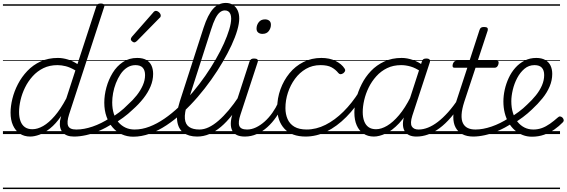

<svg xmlns="http://www.w3.org/2000/svg" viewBox="-20 -914 3863 1309"><path d="M186 17Q145 17 115 -3Q85 -23 68.5 -59.5Q52 -96 52 -146Q52 -190 64.5 -241Q77 -292 102.5 -341Q128 -390 166.5 -430.5Q205 -471 257 -495Q309 -519 375 -519Q408 -519 443.5 -508Q479 -497 508 -477L636 -869Q639 -881 646 -885.5Q653 -890 666 -890Q684 -890 689 -882.5Q694 -875 689 -863L451 -134Q434 -81 444.5 -56Q455 -31 499 -31Q508 -31 512 -23.5Q516 -16 514.5 -7Q513 2 505.5 9.5Q498 17 484 17Q458 17 439 10Q420 3 408 -10.5Q396 -24 391 -43.5Q386 -63 389 -89L397 -123Q360 -69 321.5 -38.5Q283 -8 248.5 4.5Q214 17 186 17ZM201 -33Q236 -33 274.5 -55Q313 -77 353.5 -124Q394 -171 432 -243L494 -434Q458 -455 428.5 -462.5Q399 -470 372 -470Q318 -470 276 -449.5Q234 -429 202.5 -394Q171 -359 150.5 -317Q130 -275 120 -231.5Q110 -188 110 -150Q110 -114 120 -87.5Q130 -61 150 -47Q170 -33 201 -33ZM0 365H633V375H0ZM0 -20H633V0H0ZM0 -505H633V-500H0ZM0 -885H633V-875H0Z M486 17Q474 17 470 9.5Q466 2 469 -7Q472 -16 481 -23.5Q490 -31 502 -31Q552 -31 611 -51Q670 -71 730 -110Q737 -115 744 -111.5Q751 -108 755 -100.5Q759 -93 758 -84.5Q757 -76 750 -72Q702 -42 655.5 -22Q609 -2 566 7.5Q523 17 486 17ZM633 365V375ZM633 -20V0ZM633 -505V-500ZM633 -885V-875Z M727 -105Q761 -124 793 -148.5Q825 -173 851 -200Q886 -231 912 -264Q938 -297 953.5 -332Q969 -367 969 -402Q969 -435 953 -452.5Q937 -470 903 -470Q893 -470 888.5 -477Q884 -484 885.5 -494Q887 -504 894.5 -511.5Q902 -519 915 -519Q954 -519 978 -505Q1002 -491 1013 -466.5Q1024 -442 1024 -410Q1024 -367 1006.5 -325Q989 -283 957.5 -243Q926 -203 884 -166Q854 -137 819 -111.5Q784 -86 747 -65ZM633 365H1077V375H633ZM633 -20H1077V0H633ZM633 -505H1077V-500H633ZM633 -885H1077V-875H633Z M888 18Q847 18 811 2Q775 -14 748.5 -44.5Q722 -75 706.5 -118Q691 -161 691 -214Q691 -265 705.5 -318Q720 -371 748 -417Q776 -463 818 -491Q860 -519 915 -519Q924 -519 927.5 -511.5Q931 -504 928.5 -494Q926 -484 919.5 -477Q913 -470 904 -470Q872 -470 846 -453Q820 -436 801.5 -408Q783 -380 770 -346.5Q757 -313 751 -279Q745 -245 745 -216Q745 -173 756 -138.5Q767 -104 788 -80Q809 -56 836.5 -43.5Q864 -31 898 -31Q948 -31 999 -50.5Q1050 -70 1101 -105Q1152 -140 1201 -186.5Q1250 -233 1295 -286.5Q1340 -340 1379.5 -397Q1419 -454 1451.5 -510.5Q1484 -567 1507 -618.5Q1530 -670 1543 -713.5Q1556 -757 1556 -787Q1556 -797 1564 -802.5Q1572 -808 1583 -808Q1594 -808 1602.5 -802.5Q1611 -797 1611 -787Q1611 -754 1597.5 -707.5Q1584 -661 1558.5 -606Q1533 -551 1498 -491Q1463 -431 1420 -370.5Q1377 -310 1328 -253Q1279 -196 1225 -146.5Q1171 -97 1115 -60Q1059 -23 1001.5 -2.5Q944 18 888 18ZM1077 365V375ZM1077 -20V0ZM1077 -505V-500ZM1077 -885V-875Z M895 -625Q889 -625 880.5 -632Q872 -639 872 -646Q872 -650 873.5 -654Q875 -658 879 -663L1023 -827Q1028 -834 1033 -837Q1038 -840 1043 -840Q1050 -840 1058 -835Q1066 -830 1071 -822.5Q1076 -815 1076 -808Q1076 -803 1074.5 -799.5Q1073 -796 1068 -792L913 -634Q903 -625 895 -625Z M1324 17Q1266 17 1230.5 -9.5Q1195 -36 1188 -90Q1181 -144 1206 -223L1368 -725Q1397 -814 1433 -854Q1469 -894 1520 -894Q1548 -894 1568.5 -880.5Q1589 -867 1600 -843.5Q1611 -820 1611 -788Q1611 -776 1602.5 -769.5Q1594 -763 1583 -763Q1572 -763 1564 -769.5Q1556 -776 1556 -788Q1556 -805 1551 -817.5Q1546 -830 1536.5 -836.5Q1527 -843 1513 -843Q1495 -843 1479 -830Q1463 -817 1448.5 -788.5Q1434 -760 1419 -712L1257 -207Q1237 -143 1240.5 -104.5Q1244 -66 1269.5 -48.5Q1295 -31 1339 -31Q1349 -31 1353.5 -23.5Q1358 -16 1356 -7Q1354 2 1345.5 9.5Q1337 17 1324 17ZM1077 365H1471V375H1077ZM1077 -20H1471V0H1077ZM1077 -505H1471V-500H1077ZM1077 -885H1471V-875H1077Z M1325 17Q1314 17 1309.5 9.5Q1305 2 1306.5 -7Q1308 -16 1316.5 -23.5Q1325 -31 1340 -31Q1371 -31 1403.5 -46.5Q1436 -62 1470 -91.5Q1504 -121 1539 -162.5Q1574 -204 1609 -257Q1616 -268 1625 -266.5Q1634 -265 1638.5 -257Q1643 -249 1637 -239Q1600 -178 1562.5 -130Q1525 -82 1486.5 -49.5Q1448 -17 1407.5 0Q1367 17 1325 17ZM1471 365V375ZM1471 -20V0ZM1471 -505V-500ZM1471 -885V-875Z M1649 17Q1617 17 1595.5 7Q1574 -3 1563.5 -23.5Q1553 -44 1553.5 -73Q1554 -102 1566 -140L1681 -494Q1686 -506 1692.5 -510.5Q1699 -515 1712 -515Q1728 -515 1734.5 -509Q1741 -503 1737 -491L1620 -134Q1602 -81 1611.5 -56Q1621 -31 1664 -31Q1674 -31 1678 -23.5Q1682 -16 1680.5 -7Q1679 2 1671 9.5Q1663 17 1649 17ZM1769 -683Q1752 -683 1740.5 -692Q1729 -701 1729 -719Q1729 -743 1744 -762.5Q1759 -782 1787 -782Q1804 -782 1815.5 -773Q1827 -764 1827 -745Q1827 -722 1812.5 -702.5Q1798 -683 1769 -683ZM1471 365H1796V375H1471ZM1471 -20H1796V0H1471ZM1471 -505H1796V-500H1471ZM1471 -885H1796V-875H1471Z M1650 17Q1639 17 1634.5 9.5Q1630 2 1631.5 -7Q1633 -16 1641.5 -23.5Q1650 -31 1665 -31Q1695 -31 1725.5 -45.5Q1756 -60 1784.5 -85.5Q1813 -111 1837 -145Q1861 -179 1878 -217Q1883 -228 1891.5 -228Q1900 -228 1907 -220.5Q1914 -213 1910 -203Q1891 -157 1863.5 -117Q1836 -77 1802.5 -47Q1769 -17 1730.5 0Q1692 17 1650 17ZM1796 365V375ZM1796 -20V0ZM1796 -505V-500ZM1796 -885V-875Z M2065 17Q1968 17 1919 -36.5Q1870 -90 1870 -178Q1870 -244 1892 -305Q1914 -366 1953.5 -414.5Q1993 -463 2048.5 -491Q2104 -519 2171 -519Q2227 -519 2268 -498.5Q2309 -478 2329 -447Q2335 -438 2333 -431Q2331 -424 2321 -415Q2310 -408 2302 -408Q2294 -408 2287 -416Q2268 -440 2240.5 -455Q2213 -470 2165 -470Q2110 -470 2066 -444.5Q2022 -419 1991 -376.5Q1960 -334 1943 -282.5Q1926 -231 1926 -177Q1926 -136 1940.5 -102.5Q1955 -69 1987 -50Q2019 -31 2072 -31Q2082 -31 2086.5 -23.5Q2091 -16 2090 -6.5Q2089 3 2082.5 10Q2076 17 2065 17ZM1796 365H2331V375H1796ZM1796 -20H2331V0H1796ZM1796 -505H2331V-500H1796ZM1796 -885H2331V-875H1796Z M2063 17Q2054 17 2049.5 10Q2045 3 2045.5 -6.5Q2046 -16 2052.5 -23.5Q2059 -31 2070 -31Q2136 -31 2199.5 -63Q2263 -95 2321.5 -153Q2380 -211 2429 -289Q2435 -297 2444 -295Q2453 -293 2459 -285.5Q2465 -278 2458 -268Q2404 -180 2340.5 -116Q2277 -52 2207 -17.5Q2137 17 2063 17ZM2331 365V375ZM2331 -20V0ZM2331 -505V-500ZM2331 -885V-875Z M2529 17Q2488 17 2458 -3Q2428 -23 2412 -59.5Q2396 -96 2396 -146Q2396 -190 2408.5 -240.5Q2421 -291 2446 -340.5Q2471 -390 2509 -430Q2547 -470 2599.5 -494.5Q2652 -519 2718 -519Q2756 -519 2795.5 -505Q2835 -491 2866 -467L2854 -423Q2813 -451 2779.5 -460.5Q2746 -470 2715 -470Q2661 -470 2619 -449.5Q2577 -429 2545.5 -394Q2514 -359 2493.5 -317Q2473 -275 2463 -231.5Q2453 -188 2453 -150Q2453 -114 2463 -87.5Q2473 -61 2493 -47Q2513 -33 2544 -33Q2579 -33 2619 -56.5Q2659 -80 2700.5 -129Q2742 -178 2780 -254L2793 -214Q2749 -124 2701 -73.5Q2653 -23 2608.5 -3Q2564 17 2529 17ZM2818 17Q2789 17 2768.5 7Q2748 -3 2737.5 -22.5Q2727 -42 2727 -69Q2727 -96 2738 -130L2856 -494Q2860 -506 2866.5 -510.5Q2873 -515 2886 -515Q2904 -515 2909 -507.5Q2914 -500 2910 -488L2791 -125Q2775 -74 2787.5 -52.5Q2800 -31 2833 -31Q2842 -31 2846 -23.5Q2850 -16 2848.5 -7Q2847 2 2839.5 9.5Q2832 17 2818 17ZM2331 365H2966V375H2331ZM2331 -20H2966V0H2331ZM2331 -505H2966V-500H2331ZM2331 -885H2966V-875H2331Z M2820 17Q2809 17 2804.5 9.5Q2800 2 2801.5 -7Q2803 -16 2811.5 -23.5Q2820 -31 2835 -31Q2865 -31 2898 -44Q2931 -57 2965 -83Q2999 -109 3035 -149Q3071 -189 3107 -244Q3115 -257 3124 -255Q3133 -253 3137.5 -243.5Q3142 -234 3135 -225Q3095 -161 3055.5 -115Q3016 -69 2976.5 -40Q2937 -11 2898 3Q2859 17 2820 17ZM2966 365V375ZM2966 -20V0ZM2966 -505V-500ZM2966 -885V-875Z M3207 17Q3163 17 3132.5 1Q3102 -15 3086 -45Q3070 -75 3070.5 -118.5Q3071 -162 3089 -217L3166 -452H3080Q3069 -452 3066.5 -458.5Q3064 -465 3067 -477Q3071 -489 3077.5 -494.5Q3084 -500 3094 -500H3181L3249 -709Q3253 -721 3259.5 -725.5Q3266 -730 3280 -730Q3297 -730 3302.5 -724Q3308 -718 3305 -706L3237 -500H3365Q3376 -500 3378.5 -494Q3381 -488 3378 -476Q3374 -463 3367.5 -457.5Q3361 -452 3351 -452H3222L3145 -219Q3129 -169 3127 -133Q3125 -97 3136 -74.5Q3147 -52 3168.5 -41.5Q3190 -31 3221 -31Q3231 -31 3235 -23.5Q3239 -16 3238 -7Q3237 2 3229 9.5Q3221 17 3207 17ZM2966 365H3354V375H2966ZM2966 -20H3354V0H2966ZM2966 -505H3354V-500H2966ZM2966 -885H3354V-875H2966Z M3206 17Q3194 17 3190 9.5Q3186 2 3189 -7Q3192 -16 3201 -23.5Q3210 -31 3222 -31Q3272 -31 3331 -51Q3390 -71 3450 -110Q3457 -115 3464 -111.5Q3471 -108 3475 -100.5Q3479 -93 3478 -84.5Q3477 -76 3470 -72Q3422 -42 3375.5 -22Q3329 -2 3286 7.5Q3243 17 3206 17ZM3353 365V375ZM3353 -20V0ZM3353 -505V-500ZM3353 -885V-875Z M3453 -109Q3486 -129 3517 -152Q3548 -175 3573 -200Q3607 -231 3633.5 -264Q3660 -297 3675 -332Q3690 -367 3690 -402Q3690 -435 3674 -452.5Q3658 -470 3624 -470Q3585 -470 3555.5 -445Q3526 -420 3506 -382Q3486 -344 3476 -301.5Q3466 -259 3466 -224Q3466 -180 3477 -144.5Q3488 -109 3508.5 -83.5Q3529 -58 3556 -44.5Q3583 -31 3616 -31Q3647 -31 3674.5 -41Q3702 -51 3729 -70Q3756 -89 3783 -113Q3791 -121 3799 -120Q3807 -119 3814 -113Q3821 -106 3823 -97Q3825 -88 3816 -79Q3792 -54 3760 -31.5Q3728 -9 3689.5 4.5Q3651 18 3607 18Q3573 18 3543.5 6.5Q3514 -5 3489.5 -26.5Q3465 -48 3447.5 -78Q3430 -108 3421 -144.5Q3412 -181 3412 -222Q3412 -261 3421 -302Q3430 -343 3448 -382Q3466 -421 3493 -451.5Q3520 -482 3556 -500.5Q3592 -519 3636 -519Q3673 -519 3697.5 -505Q3722 -491 3733.5 -466.5Q3745 -442 3745 -410Q3745 -367 3727.5 -325Q3710 -283 3678.5 -244Q3647 -205 3607 -168Q3578 -140 3544.5 -115Q3511 -90 3475 -69ZM3354 365H3798V375H3354ZM3354 -20H3798V0H3354ZM3354 -505H3798V-500H3354ZM3354 -885H3798V-875H3354Z"/></svg>

Font: Playwrite DK Loopet Guides
Style: Regular
Weight: 400
Designer: Veronika Burian, José Scaglione
Foundry: TypeTogether
Version: Version 1.003